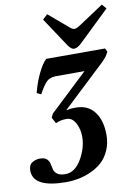

<svg xmlns="http://www.w3.org/2000/svg" viewBox="-126 -815 815 1127"><g transform="rotate(-10 282.0 -252.0)"><path d="M207 -720 236 -747 349 -651Q368 -634 379 -634Q391 -634 417 -651L562 -747L585 -720L405 -547Q378 -520 357 -520Q340 -520 321 -548ZM-21 140Q-21 106 0.5 93Q22 80 46 80Q74 80 87 92Q100 104 103.5 121Q107 138 111 155Q115 172 131 184Q147 196 179 196Q236 196 275 129.5Q314 63 314 -5Q314 -48 294.5 -85Q275 -122 241 -122Q205 -122 176 -108L157 -144L167 -166L394 -380H227Q188 -380 168 -360.5Q148 -341 120 -290L95 -302Q111 -365 136.5 -417Q162 -469 185 -490H536L546 -469L536 -451Q527 -434 487 -397L250 -174L252 -172Q266 -178 306 -178Q379 -178 417.5 -126.5Q456 -75 456 10Q456 61 437.5 102.5Q419 144 390.5 169.5Q362 195 324 212Q286 229 249.5 236Q213 243 176 243Q-21 243 -21 140Z"/></g></svg>

Font: Lingua Franca
Style: Bold Italic
Weight: 700
Italic angle: -13°
Version: Version 1.19